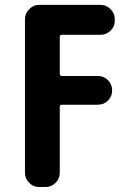

<svg xmlns="http://www.w3.org/2000/svg" viewBox="-20 -750 540 770"><path d="M382.8 -730.5Q406.2 -730.5 423.3 -713.4Q440.4 -696.3 440.4 -672.9V-667Q440.4 -643.6 423.3 -627Q406.2 -610.4 382.8 -610.4H228.5Q219.7 -610.4 219.7 -601.6V-454.1Q219.7 -445.3 228.5 -445.3H373Q396.5 -445.3 413.1 -428.2Q429.7 -411.1 429.7 -387.7V-386.7Q429.7 -363.3 413.1 -346.7Q396.5 -330.1 373 -330.1H228.5Q219.7 -330.1 219.7 -321.3V-56.6Q219.7 -33.2 202.6 -16.6Q185.5 0 163.1 0H136.7Q113.3 0 96.7 -17.1Q80.1 -34.2 80.1 -56.6V-672.9Q80.1 -696.3 97.2 -713.4Q114.3 -730.5 136.7 -730.5Z"/></svg>

Font: Rounded Mgen+ 1m bold
Style: Bold
Weight: 700
Designer: [Source Han Sans]
Ryoko NISHIZUKA  (kana & ideographs); Paul D. Hunt (Latin, Greek & Cyrillic); Wenlong ZHANG  (bopomofo
Version: Version 1.059.20150602